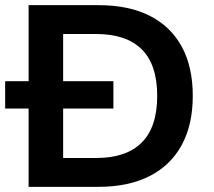

<svg xmlns="http://www.w3.org/2000/svg" viewBox="-22 -725 832 745"><path d="M89 0V-705H360Q477 -705 558.5 -664Q640 -623 683 -544.5Q726 -466 726 -353Q726 -241 683 -162Q640 -83 558 -41.5Q476 0 360 0ZM223 -112H352Q468 -112 528 -172Q588 -232 588 -353Q588 -474 528 -533.5Q468 -593 352 -593H223ZM-2 -304V-410H418V-304Z"/></svg>

Font: Nunito Sans 9pt
Style: Bold
Weight: 700
Version: Version 3.101;gftools[0.9.27]